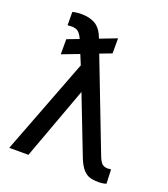

<svg xmlns="http://www.w3.org/2000/svg" viewBox="-137 -839 828 946"><g transform="rotate(20 277.0 -366.0)"><path d="M127.4 -741.2Q173.8 -741.2 203.4 -722.2Q232.9 -703.1 249.5 -656.7L337.4 -690.4V-611.3L275.9 -587.9L458.5 -114.3Q468.3 -89.4 479.2 -79.8Q490.2 -70.3 507.3 -70.3L525.9 -71.8L528.8 2.4Q511.2 8.3 490.7 8.3Q453.1 8.3 434.1 -0.7Q415 -9.8 399.9 -30.8Q384.8 -51.8 370.6 -90.8L258.3 -380.4L118.7 0H18.1L210.4 -502.4L189 -554.2L99.1 -520V-599.1L161.1 -622.6Q149.9 -647 137.7 -657Q125.5 -667 104.5 -667L81.5 -666L81.1 -735.4Q101.6 -741.2 127.4 -741.2Z"/></g></svg>

Font: Roboto
Style: Regular
Weight: 400
Designer: Google
Version: Version 2.001047; 2015